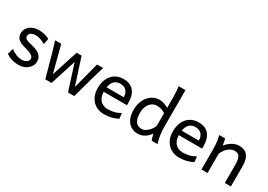

<svg xmlns="http://www.w3.org/2000/svg" viewBox="6 -1619 3445 2470"><g transform="rotate(30 1728.5 -384.5)"><path d="M390.6 -383.3Q378.4 -390.6 362.8 -398.7Q347.2 -406.7 328.9 -413.6Q310.5 -420.4 289.8 -425Q269 -429.7 246.6 -429.7Q219.7 -429.7 201.4 -423.8Q183.1 -418 172.1 -408.9Q161.1 -399.9 156.2 -388.4Q151.4 -377 151.4 -366.2Q151.4 -353.5 155.3 -343.8Q159.2 -334 171.6 -325.7Q184.1 -317.4 207 -309.6Q230 -301.8 268.6 -293Q301.8 -285.6 331.1 -274.2Q360.4 -262.7 382.3 -245.1Q404.3 -227.5 417 -202.9Q429.7 -178.2 429.7 -144Q429.7 -110.8 415 -82.5Q400.4 -54.2 375 -33Q349.6 -11.7 315.4 0.2Q281.2 12.2 241.7 12.2Q211.9 12.2 184.3 7.8Q156.7 3.4 132.6 -4.4Q108.4 -12.2 88.4 -22.5Q68.4 -32.7 53.7 -43.9L78.1 -131.8Q94.7 -117.2 115.5 -105Q136.2 -92.8 158.2 -84Q180.2 -75.2 202.4 -70.6Q224.6 -65.9 244.1 -65.9Q265.6 -65.9 283.4 -71.5Q301.3 -77.1 314.2 -86.2Q327.1 -95.2 334.5 -107.2Q341.8 -119.1 341.8 -131.8Q341.8 -145.5 336.2 -157.5Q330.6 -169.4 315.7 -180.4Q300.8 -191.4 274.7 -201.7Q248.5 -211.9 207.5 -222.2Q163.1 -232.9 135 -247.6Q106.9 -262.2 91.1 -279.8Q75.2 -297.4 69.3 -317.9Q63.5 -338.4 63.5 -361.3Q63.5 -372.6 67.1 -387.7Q70.8 -402.8 79.3 -419.2Q87.9 -435.5 101.8 -451.4Q115.7 -467.3 136.7 -479.7Q157.7 -492.2 186 -500Q214.4 -507.8 251.5 -507.8Q277.8 -507.8 301 -504.4Q324.2 -501 343.5 -495.4Q362.8 -489.7 378.9 -482.7Q395 -475.6 407.7 -468.8Z M886.2 -498 1013.2 -105 1115.7 -498H1206.1Q1197.3 -470.2 1190.7 -448Q1184.1 -425.8 1178.2 -405.5Q1172.4 -385.3 1166.7 -366Q1161.1 -346.7 1154.8 -324.7L1064.5 0H971.7L849.6 -383.3L727.5 0H634.8L544.4 -324.7Q539.1 -344.2 533.4 -363.3Q527.8 -382.3 521.7 -402.8Q515.6 -423.3 508.8 -446.8Q502 -470.2 493.2 -498H583.5L686 -105L813 -498Z M1364.7 -236.8Q1366.2 -193.8 1378.2 -162.1Q1390.1 -130.4 1410.9 -109.6Q1431.6 -88.9 1459.7 -78.6Q1487.8 -68.4 1521 -68.4Q1568.4 -68.4 1613.8 -79.1Q1659.2 -89.8 1704.1 -117.2L1713.9 -36.6Q1688 -23.4 1663.1 -14.2Q1638.2 -4.9 1613.3 1Q1588.4 6.8 1562.7 9.5Q1537.1 12.2 1508.8 12.2Q1461.9 12.2 1419.4 -4.2Q1377 -20.5 1344.7 -52.5Q1312.5 -84.5 1293.5 -131.8Q1274.4 -179.2 1274.4 -241.7Q1274.4 -302.2 1290.8 -351.3Q1307.1 -400.4 1337.4 -435.3Q1367.7 -470.2 1411.1 -489Q1454.6 -507.8 1508.8 -507.8Q1548.8 -507.8 1579.6 -498.3Q1610.4 -488.8 1632.8 -471.9Q1655.3 -455.1 1670.4 -432.6Q1685.5 -410.2 1694.6 -384.3Q1703.6 -358.4 1707.5 -330.3Q1711.4 -302.2 1711.4 -274.9V-255.9Q1711.4 -243.7 1710.9 -236.8ZM1501.5 -434.6Q1447.8 -434.6 1413.6 -403.1Q1379.4 -371.6 1368.7 -305.2H1623.5Q1623.5 -336.4 1614.5 -360.6Q1605.5 -384.8 1589.1 -401.4Q1572.8 -418 1550.3 -426.3Q1527.8 -434.6 1501.5 -434.6Z M2175.3 -388.2Q2157.2 -397.9 2141.6 -404.8Q2126 -411.6 2110.8 -416Q2095.7 -420.4 2080.1 -422.6Q2064.5 -424.8 2045.9 -424.8Q2018.1 -424.8 1992.7 -412.1Q1967.3 -399.4 1947.5 -375.5Q1927.7 -351.6 1916 -317.1Q1904.3 -282.7 1904.3 -239.3Q1904.3 -153.8 1933.3 -109.9Q1962.4 -65.9 2026.4 -65.9Q2048.8 -65.9 2071 -77.1Q2093.3 -88.4 2113 -106.4Q2132.8 -124.5 2148.9 -147.7Q2165 -170.9 2175.3 -195.3ZM2265.6 -258.8Q2265.6 -166.5 2276.1 -103.8Q2286.6 -41 2302.2 0H2214.4Q2209 -12.7 2201.4 -37.8Q2193.8 -63 2187.5 -90.3Q2152.3 -40.5 2107.9 -14.2Q2063.5 12.2 2009.3 12.2Q1964.4 12.2 1928.5 -4.6Q1892.6 -21.5 1866.9 -52.5Q1841.3 -83.5 1827.6 -127.2Q1814 -170.9 1814 -224.6Q1814 -289.6 1831.8 -341.8Q1849.6 -394 1880.9 -430.9Q1912.1 -467.8 1954.3 -487.8Q1996.6 -507.8 2045.9 -507.8Q2061.5 -507.8 2078.4 -504.4Q2095.2 -501 2112.1 -495.1Q2128.9 -489.3 2145 -481.7Q2161.1 -474.1 2175.3 -466.3V-603Q2175.3 -662.1 2172.6 -706.3Q2169.9 -750.5 2163.1 -781.2H2265.6Z M2480.5 -236.8Q2481.9 -193.8 2493.9 -162.1Q2505.9 -130.4 2526.6 -109.6Q2547.4 -88.9 2575.4 -78.6Q2603.5 -68.4 2636.7 -68.4Q2684.1 -68.4 2729.5 -79.1Q2774.9 -89.8 2819.8 -117.2L2829.6 -36.6Q2803.7 -23.4 2778.8 -14.2Q2753.9 -4.9 2729 1Q2704.1 6.8 2678.5 9.5Q2652.8 12.2 2624.5 12.2Q2577.6 12.2 2535.2 -4.2Q2492.7 -20.5 2460.4 -52.5Q2428.2 -84.5 2409.2 -131.8Q2390.1 -179.2 2390.1 -241.7Q2390.1 -302.2 2406.5 -351.3Q2422.9 -400.4 2453.1 -435.3Q2483.4 -470.2 2526.9 -489Q2570.3 -507.8 2624.5 -507.8Q2664.6 -507.8 2695.3 -498.3Q2726.1 -488.8 2748.5 -471.9Q2771 -455.1 2786.1 -432.6Q2801.3 -410.2 2810.3 -384.3Q2819.3 -358.4 2823.2 -330.3Q2827.1 -302.2 2827.1 -274.9V-255.9Q2827.1 -243.7 2826.7 -236.8ZM2617.2 -434.6Q2563.5 -434.6 2529.3 -403.1Q2495.1 -371.6 2484.4 -305.2H2739.3Q2739.3 -336.4 2730.2 -360.6Q2721.2 -384.8 2704.8 -401.4Q2688.5 -418 2666 -426.3Q2643.6 -434.6 2617.2 -434.6Z M3300.8 0V-268.6Q3300.8 -314.5 3294.7 -344.2Q3288.6 -374 3276.6 -391.4Q3264.6 -408.7 3246.3 -415.5Q3228 -422.4 3203.1 -422.4Q3176.8 -422.4 3151.6 -409.9Q3126.5 -397.5 3105.5 -377.7Q3084.5 -357.9 3068.4 -333Q3052.2 -308.1 3044.4 -283.2V0H2954.1V-300.3Q2954.1 -372.6 2946 -422.6Q2938 -472.7 2929.7 -498H3017.6Q3020.5 -490.2 3023.4 -477.8Q3026.4 -465.3 3028.8 -451.7Q3031.2 -438 3033.2 -424.8L3037.1 -402.8Q3083.5 -458.5 3130.9 -483.2Q3178.2 -507.8 3230 -507.8Q3308.1 -507.8 3349.6 -456.8Q3391.1 -405.8 3391.1 -305.2V0Z"/></g></svg>

Font: Andika CyrE
Style: Regular
Weight: 400
Designer: Victor Gaultney, Annie Olsen, Julie Remington, Don Collingsworth, Eric Hays, Becca Hirsbrunner
Foundry: SIL International
Version: Version 5.000